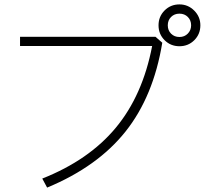

<svg xmlns="http://www.w3.org/2000/svg" viewBox="-20 -790 1002 872"><path d="M795 -770Q834 -770 862 -742Q890 -714 890 -675Q890 -635 862.5 -607.5Q835 -580 795 -580Q755 -580 727.5 -607.5Q700 -635 700 -675Q700 -715 727.5 -742.5Q755 -770 795 -770ZM795 -622Q818 -622 833 -637.5Q848 -653 848 -675Q848 -698 833 -713Q818 -728 795 -728Q772 -728 757 -713Q742 -698 742 -675Q742 -652 757 -637Q772 -622 795 -622ZM686 -623 717 -596Q677 -352 550 -192.5Q423 -33 194 62L172 21Q384 -63 506 -210Q628 -357 671 -581H71V-623Z"/></svg>

Font: Gmarket Sans TTF Light
Style: Regular
Weight: 300
Designer: Creative Director : Sungho Lee; Art Director : Kiwoong Choi; Project Manager : Sori Yang, Jongwook Yoon; Font Designer :
Foundry: Sandoll Inc.
Version: Version 1.000;hotconv 1.0.109;makeotfexe 2.5.65596